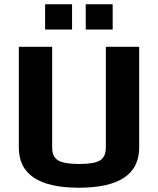

<svg xmlns="http://www.w3.org/2000/svg" viewBox="-20 -868 739 898"><path d="M191 -848H317V-730H191ZM381 -848H507V-730H381ZM68 -178V-649H224V-178Q224 -134 252.5 -117.5Q281 -101 351 -101Q420 -101 447.5 -117.5Q475 -134 475 -178V-649H631V-178Q631 10 349 10Q68 10 68 -178Z"/></svg>

Font: Play
Style: Bold
Weight: 700
Designer: Jonas Hecksher (Cyrillic expansion: Cyreal)
Foundry: Jonas Hecksher, Playtype, e-types AS
Version: Version 2.101; ttfautohint (v1.5.65-e2d9)